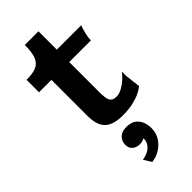

<svg xmlns="http://www.w3.org/2000/svg" viewBox="-279 -650 984 984"><g transform="rotate(-45 213.0 -158.0)"><path d="M241 10Q172 10 141 -19.5Q110 -49 110 -116V-378H20V-468Q66 -468 92 -479.5Q118 -491 129 -520Q140 -549 140 -601H239V-468H416Q409 -451 402.5 -425Q396 -399 396 -378H239V-158Q239 -112 249 -96.5Q259 -81 285 -81Q305 -81 326 -92.5Q347 -104 365.5 -120.5Q384 -137 395 -153V-122L405 -38Q394 -28 371 -16.5Q348 -5 315 2.5Q282 10 241 10ZM178 285 152 243Q191 237 212 216.5Q233 196 232 167Q227 170 218.5 173Q210 176 198 176Q173 176 157.5 162.5Q142 149 142 126Q142 99 159.5 81.5Q177 64 210 64Q255 64 276.5 91.5Q298 119 298 158Q298 195 280.5 222Q263 249 235.5 265.5Q208 282 178 285Z"/></g></svg>

Font: Red Rose SemiBold
Style: Regular
Weight: 600
Designer: Jaikishan Patel
Version: Version 2.000